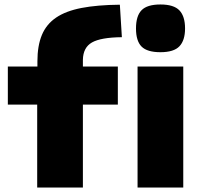

<svg xmlns="http://www.w3.org/2000/svg" viewBox="-20 -837 898 857"><path d="M696 -604Q637 -604 612 -629Q587 -654 587 -710Q587 -766 612 -791.5Q637 -817 696 -817Q756 -817 781 -790.5Q806 -764 806 -710Q806 -657 781 -630.5Q756 -604 696 -604ZM594 -540H798V0H594ZM146 -370H15V-540H147V-563Q147 -633 167 -681Q187 -729 230.5 -758.5Q274 -788 344 -801.5Q414 -815 515 -816L524 -671Q430 -670 390.5 -647.5Q351 -625 350 -570V-540H506V-370H350V0H146Z"/></svg>

Font: Encode Sans Wide
Style: ExtraBold
Weight: 800
Designer: Pablo Impallari, Andres Torresi
Foundry: Pablo Impallari, Andres Torresi
Version: Version 1.000; ttfautohint (v1.00) -l 8 -r 50 -G 200 -x 14 -